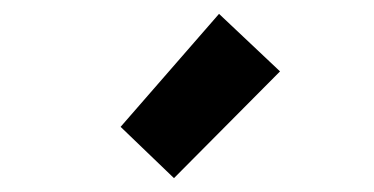

<svg xmlns="http://www.w3.org/2000/svg" viewBox="-20 -835 540 277"><path d="M154 -652 296 -815 384 -732 231 -578Z"/></svg>

Font: Oxanium ExtraBold
Style: Regular
Weight: 800
Designer: Severin Meyer
Version: Version 2.000